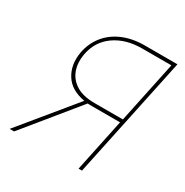

<svg xmlns="http://www.w3.org/2000/svg" viewBox="-164 -842 938 975"><g transform="rotate(30 305.0 -355.0)"><path d="M25 0 282 -313Q200 -327 165 -383Q130 -439 143 -515Q154 -574 189 -618Q224 -662 280 -686Q336 -710 408 -710H599L449 0H429L494 -309H330Q323 -309 316.5 -309Q310 -309 304 -310L51 0ZM333 -329H499L575 -690H404Q308 -690 243 -644Q178 -598 163 -515Q154 -465 169 -422.5Q184 -380 224.5 -354.5Q265 -329 333 -329Z"/></g></svg>

Font: Raleway Thin
Style: Italic
Weight: 100
Italic angle: -12°
Designer: Matt McInerney, Pablo Impallari, Rodrigo Fuenzalida
Foundry: Matt McInerney, Pablo Impallari, Rodrigo Fuenzalida
Version: Version 4.026